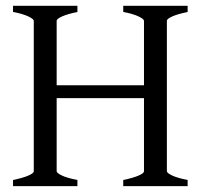

<svg xmlns="http://www.w3.org/2000/svg" viewBox="-20 -635 694 655"><path d="M24.4 0V-21Q57.6 -27.8 76.4 -35.9Q95.2 -43.9 95.2 -50.8V-564Q95.2 -569.8 77.4 -578.6Q59.6 -587.4 24.4 -594.2V-615.2H244.1V-594.2Q210.9 -587.4 192.1 -579.1Q173.3 -570.8 173.3 -564V-344.2H471.2V-564Q471.2 -569.8 453.4 -578.6Q435.5 -587.4 400.4 -594.2V-615.2H620.1V-594.2Q586.9 -587.4 568.1 -579.1Q549.3 -570.8 549.3 -564V-50.8Q549.3 -44.9 567.1 -36.4Q585 -27.8 620.1 -21V0H400.4V-21Q433.6 -27.8 452.4 -35.9Q471.2 -43.9 471.2 -50.8V-300.3H173.3V-50.8Q173.3 -44.9 190.9 -36.4Q208.5 -27.8 244.1 -21V0Z"/></svg>

Font: Gentium Plus Am
Style: Regular
Weight: 400
Designer: J. Victor Gaultney, Annie Olsen, Iska Routamaa, Becca Hirsbrunner
Foundry: SIL International
Version: Version 5.000